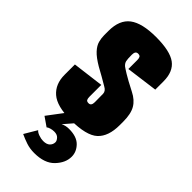

<svg xmlns="http://www.w3.org/2000/svg" viewBox="-220 -524 777 777"><g transform="rotate(45 169.0 -135.5)"><path d="M164 6Q86 6 52 -23.5Q18 -53 18 -106V-165L152 -182V-114Q152 -104 155 -98.5Q158 -93 168 -93Q183 -93 183 -114Q183 -147 182.5 -162Q182 -177 165 -186Q147 -197 129 -207Q111 -217 93 -227Q59 -247 43 -264.5Q27 -282 22.5 -299Q18 -316 18 -333V-357Q18 -420 55 -448Q92 -476 172 -476Q252 -476 286 -451Q320 -426 320 -370V-323L184 -305V-356Q184 -366 181 -371.5Q178 -377 168 -377Q153 -377 153 -356Q153 -330 155.5 -320.5Q158 -311 167 -303Q172 -299 193 -286Q214 -273 259 -250Q291 -234 305.5 -209Q320 -184 320 -140V-120Q320 -55 287 -24.5Q254 6 164 6ZM155 205Q130 205 109 198Q88 191 69 182L101 128Q106 135 120 140Q134 145 146 145Q166 145 175.5 135.5Q185 126 185 113Q185 105 176.5 95.5Q168 86 151 86Q141 86 131 89Q121 92 117 96L78 69L130 0H189L151 44Q166 36 186 36Q230 36 251.5 58Q273 80 273 108Q273 143 243.5 174Q214 205 155 205Z"/></g></svg>

Font: Smooch Sans Black
Style: Regular
Weight: 900
Designer: Robert E. Leuschke
Foundry: Robert E. Leuschke
Version: Version 1.010; ttfautohint (v1.8.3)